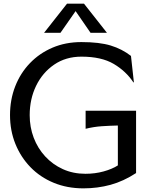

<svg xmlns="http://www.w3.org/2000/svg" viewBox="-20 -1020 837 1054"><path d="M727 -70Q658 -25 587 -5.5Q516 14 438 14Q349 14 275 -16.5Q201 -47 147.5 -102Q94 -157 64.5 -230Q35 -303 35 -388Q35 -473 63.5 -546Q92 -619 144.5 -673.5Q197 -728 268.5 -758.5Q340 -789 427 -789Q526 -789 588 -770Q650 -751 699 -713L715 -568H712Q672 -629 604.5 -669Q537 -709 427 -709Q341 -709 277 -665Q213 -621 178 -548.5Q143 -476 143 -388Q143 -322 165 -264Q187 -206 228 -161.5Q269 -117 325 -91.5Q381 -66 449 -66Q502 -66 549 -79Q596 -92 627 -112V-331Q582 -330 538 -327Q494 -324 450 -313V-412H727ZM312 -840H222L348 -1000H441L567 -840H477L395 -959Z"/></svg>

Font: Faculty Glyphic
Style: Regular
Weight: 400
Designer: Koto Studio, Dylan Young
Foundry: Koto Studio
Version: Version 1.004; ttfautohint (v1.8.4.7-5d5b)